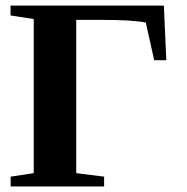

<svg xmlns="http://www.w3.org/2000/svg" viewBox="-20 -675 676 695"><path d="M356.9 0H18.6V-35.6L102.1 -48.3V-606L18.1 -619.1V-654.8H573.2L582 -457H538.1L507.8 -593.3Q459 -603 355 -603H255.9V-48.3L356.9 -35.6Z"/></svg>

Font: Tinos
Style: Bold
Weight: 700
Designer: Steve Matteson
Foundry: Monotype Imaging Inc.
Version: Version 1.23